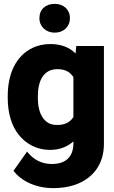

<svg xmlns="http://www.w3.org/2000/svg" viewBox="-20 -766 589 994"><path d="M20 -258C20 -179 41 -112 78 -67C112 -25 165 10 240 10C292 10 331 -8 360 -34V-24C360 46 320 83 249 83C193 83 155 59 127 27L120 19L50 118C90 172 167 208 256 208C294 208 329 203 361 193C451 165 518 94 518 -21V-528H375L371 -489C342 -519 299 -538 241 -538C207 -538 175 -531 148 -518C64 -477 20 -387 20 -268ZM176 -258V-268C176 -344 203 -408 277 -408C320 -408 343 -392 360 -367V-160C344 -135 319 -119 276 -119C258 -119 244 -122 231 -129C194 -150 176 -197 176 -258ZM184 -672C184 -628 218 -597 263 -597C309 -597 342 -627 342 -672C342 -717 309 -746 263 -746C217 -746 184 -718 184 -672Z"/></svg>

Font: Asimov Pro
Style: Blk
Weight: 900
Designer: Google
Version: Version 2.000980; 2014